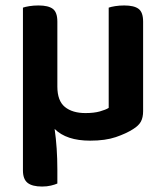

<svg xmlns="http://www.w3.org/2000/svg" viewBox="-20 -500 607 703"><path d="M134 183Q98 183 81 169.5Q64 156 64 124V-472Q72 -475 87.5 -477.5Q103 -480 121 -480Q157 -480 173.5 -467.5Q190 -455 190 -421V-183Q190 -131 217.5 -108.5Q245 -86 293 -86Q324 -86 345.5 -92Q367 -98 378 -105V-472Q386 -475 401.5 -477.5Q417 -480 435 -480Q471 -480 487.5 -467.5Q504 -455 504 -421V-93Q504 -70 496 -55Q488 -40 467 -27Q442 -11 404 2Q366 15 310 15Q223 15 180 -28Q185 7 187.5 44Q190 81 190 121V172Q181 176 166.5 179.5Q152 183 134 183Z"/></svg>

Font: Baloo Thambi 2 SemiBold
Style: Regular
Weight: 600
Designer: Aadarsh Rajan and Ek Type
Foundry: Ek Type
Version: Version 1.640;hotconv 1.0.111;makeotfexe 2.5.65597; ttfautoh